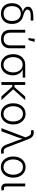

<svg xmlns="http://www.w3.org/2000/svg" viewBox="1762 -2559 809 4373"><g transform="rotate(90 2166.5 -372.5)"><path d="M289.1 10.3Q218.8 10.3 165.5 -19.8Q112.3 -49.8 82.5 -106Q52.7 -162.1 52.7 -240.2Q52.7 -318.8 82.5 -374Q112.3 -429.2 165.5 -458.5Q218.8 -487.8 289.1 -487.8L306.6 -472.7Q266.1 -481.4 233.9 -492.4Q201.7 -503.4 179 -518.6Q156.2 -533.7 144.3 -554.4Q132.3 -575.2 132.3 -602.5Q132.3 -643.1 158.7 -670.7Q185.1 -698.2 238.8 -712.9Q292.5 -727.5 373.5 -727.5H447.8V-668H360.4Q303.2 -668 267.6 -659.9Q231.9 -651.9 215.3 -636Q198.7 -620.1 198.7 -596.7Q198.7 -575.2 211.2 -559.6Q223.6 -543.9 244.9 -532.2Q266.1 -520.5 293.5 -511.5Q320.8 -502.4 350.6 -494.1Q389.2 -483.4 421.1 -461.7Q453.1 -439.9 476.3 -408Q499.5 -376 512.2 -334Q524.9 -292 524.9 -240.7Q524.9 -162.1 495.1 -106Q465.3 -49.8 412.4 -19.8Q359.4 10.3 289.1 10.3ZM289.1 -49.3Q340.8 -49.3 378.7 -71Q416.5 -92.8 437.3 -135.5Q458 -178.2 458 -240.2Q458 -302.7 437.3 -347.7Q416.5 -392.6 378.4 -417Q340.3 -441.4 289.1 -441.4Q237.3 -441.4 199.2 -417.2Q161.1 -393.1 140.1 -347.9Q119.1 -302.7 119.1 -240.2Q119.1 -177.7 139.9 -135.3Q160.6 -92.8 198.7 -71Q236.8 -49.3 289.1 -49.3Z M869.1 9.3Q804.2 9.3 757.1 -15.4Q710 -40 684.6 -85.7Q659.2 -131.3 659.2 -195.3V-542.5H724.6V-198.2Q724.6 -151.4 741.7 -118.4Q758.8 -85.4 791.3 -68.4Q823.7 -51.3 869.1 -51.3Q914.6 -51.3 947 -68.4Q979.5 -85.4 996.6 -118.4Q1013.7 -151.4 1013.7 -198.2V-542.5H1079.6V-195.3Q1079.6 -131.3 1054 -85.7Q1028.3 -40 981.4 -15.4Q934.6 9.3 869.1 9.3ZM846.7 -616.2 864.3 -756.8H934.1L893.1 -616.2Z M1454.6 11.7Q1383.3 11.7 1329.1 -23.9Q1274.9 -59.6 1244.4 -122.3Q1213.9 -185.1 1213.9 -267.1Q1213.9 -349.1 1244.4 -411.1Q1274.9 -473.1 1329.1 -507.8Q1383.3 -542.5 1454.6 -542.5H1748V-485.4H1519L1454.6 -482.9Q1398.9 -482.9 1360.1 -454.3Q1321.3 -425.8 1300.8 -377Q1280.3 -328.1 1280.3 -267.1Q1280.3 -206.5 1300.8 -156.7Q1321.3 -106.9 1360.1 -77.4Q1398.9 -47.9 1454.6 -47.9Q1510.3 -47.9 1549.1 -77.4Q1587.9 -106.9 1608.4 -156.7Q1628.9 -206.5 1628.9 -267.1Q1628.9 -328.1 1608.4 -377Q1587.9 -425.8 1548.8 -454.3Q1509.8 -482.9 1454.6 -482.9V-505.4Q1506.8 -505.4 1551 -489Q1595.2 -472.7 1627.4 -441.4Q1659.7 -410.2 1677.5 -364.3Q1695.3 -318.4 1695.3 -259.3Q1695.3 -181.2 1664.6 -119.9Q1633.8 -58.6 1579.6 -23.4Q1525.4 11.7 1454.6 11.7Z M1915 -542.5V0H1849.6V-542.5ZM2260.7 -542.5 1994.6 -247.1H1888.2V-296.9H1963.9L2179.2 -542.5ZM2176.3 0 1951.2 -250.5 1991.2 -293.9 2259.8 0Z M2573.2 11.7Q2502 11.7 2447.8 -24.2Q2393.6 -60.1 2363 -123.3Q2332.5 -186.5 2332.5 -268.6Q2332.5 -352.1 2363 -415.3Q2393.6 -478.5 2447.8 -514.4Q2502 -550.3 2573.2 -550.3Q2644 -550.3 2698.2 -514.4Q2752.4 -478.5 2783.2 -415.3Q2814 -352.1 2814 -268.6Q2814 -186.5 2783.2 -123.3Q2752.4 -60.1 2698.2 -24.2Q2644 11.7 2573.2 11.7ZM2573.2 -47.9Q2628.9 -47.9 2667.7 -77.9Q2706.5 -107.9 2727.1 -158Q2747.6 -208 2747.6 -268.6Q2747.6 -329.6 2727.1 -379.9Q2706.5 -430.2 2667.5 -460.2Q2628.4 -490.2 2573.2 -490.2Q2517.6 -490.2 2478.8 -460.2Q2439.9 -430.2 2419.4 -380.1Q2398.9 -330.1 2398.9 -268.6Q2398.9 -208 2419.4 -158Q2439.9 -107.9 2478.8 -77.9Q2517.6 -47.9 2573.2 -47.9Z M2898.4 0 3107.9 -547.4 3089.8 -595.2Q3075.2 -632.8 3057.6 -651.6Q3040 -670.4 3017.8 -674.8Q2995.6 -679.2 2966.8 -671.4L2954.6 -669.4L2939 -726.6Q2949.7 -731 2966.3 -733.9Q2982.9 -736.8 3000.5 -736.8Q3034.2 -736.8 3061.8 -724.1Q3089.4 -711.4 3111.1 -685.5Q3132.8 -659.7 3147.9 -619.1L3334 -132.8Q3348.6 -95.7 3366.2 -76.4Q3383.8 -57.1 3406.2 -53Q3428.7 -48.8 3457 -56.2L3468.8 -57.6L3484.9 -1Q3474.1 3.4 3458 6.3Q3441.9 9.3 3423.3 9.3Q3389.6 9.3 3362.3 -3.4Q3335 -16.1 3313.5 -42Q3292 -67.9 3276.4 -108.4L3189 -339.8Q3171.4 -386.7 3158 -430.9Q3144.5 -475.1 3130.4 -519.5H3152.8Q3139.2 -476.1 3126 -430.9Q3112.8 -385.7 3095.7 -339.8L2970.2 0Z M3785.2 11.7Q3713.9 11.7 3659.7 -24.2Q3605.5 -60.1 3575 -123.3Q3544.4 -186.5 3544.4 -268.6Q3544.4 -352.1 3575 -415.3Q3605.5 -478.5 3659.7 -514.4Q3713.9 -550.3 3785.2 -550.3Q3856 -550.3 3910.2 -514.4Q3964.4 -478.5 3995.1 -415.3Q4025.9 -352.1 4025.9 -268.6Q4025.9 -186.5 3995.1 -123.3Q3964.4 -60.1 3910.2 -24.2Q3856 11.7 3785.2 11.7ZM3785.2 -47.9Q3840.8 -47.9 3879.6 -77.9Q3918.5 -107.9 3939 -158Q3959.5 -208 3959.5 -268.6Q3959.5 -329.6 3939 -379.9Q3918.5 -430.2 3879.4 -460.2Q3840.3 -490.2 3785.2 -490.2Q3729.5 -490.2 3690.7 -460.2Q3651.9 -430.2 3631.3 -380.1Q3610.8 -330.1 3610.8 -268.6Q3610.8 -208 3631.3 -158Q3651.9 -107.9 3690.7 -77.9Q3729.5 -47.9 3785.2 -47.9Z M4278.3 2.4Q4220.2 5.9 4190.2 -22.5Q4160.2 -50.8 4160.2 -108.9V-542.5H4225.6V-122.6Q4225.6 -82.5 4239.5 -68.4Q4253.4 -54.2 4284.7 -57.1Q4294.4 -57.1 4298.8 -57.6Q4303.2 -58.1 4308.6 -59.6L4320.8 -2.9Q4312.5 -1 4301.3 0.7Q4290 2.4 4278.3 2.4Z"/></g></svg>

Font: Inter 16pt Light
Style: Regular
Weight: 300
Version: Version 4.001;git-66647c0bb